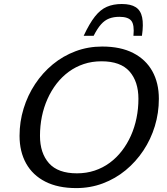

<svg xmlns="http://www.w3.org/2000/svg" viewBox="-20 -952 853 982"><path d="M184.5 -257.5Q184.5 -169 230.5 -117.2Q276.5 -65.5 373.5 -65.5Q422 -65.5 464 -79.5Q506 -93.5 541 -119.2Q576 -145 603.2 -180.2Q630.5 -215.5 649.5 -258Q668.5 -300.5 678.2 -348.2Q688 -396 688 -446.5Q688 -535 642.2 -586.8Q596.5 -638.5 499 -638.5Q450.5 -638.5 408.5 -624.5Q366.5 -610.5 331.5 -584.8Q296.5 -559 269.2 -523.8Q242 -488.5 223 -446Q204 -403.5 194.2 -355.8Q184.5 -308 184.5 -257.5ZM792.5 -446.5Q792.5 -374.5 772 -307Q751.5 -239.5 713.2 -182Q675 -124.5 622.5 -81.2Q570 -38 506 -14Q442 10 370 10Q276.5 10 211.8 -23Q147 -56 113.5 -116.2Q80 -176.5 80 -257.5Q80 -329.5 100.8 -397Q121.5 -464.5 159.5 -522Q197.5 -579.5 250 -622.8Q302.5 -666 366.5 -690Q430.5 -714 502.5 -714Q596.5 -714 661 -681Q725.5 -648 759 -588Q792.5 -528 792.5 -446.5ZM590.5 -866Q561 -866 538.2 -857.2Q515.5 -848.5 496.8 -827.5Q478 -806.5 459 -769H408Q437.5 -832 465.5 -867.5Q493.5 -903 526.5 -917.2Q559.5 -931.5 603 -931.5Q649 -931.5 674.2 -915.2Q699.5 -899 707 -863.2Q714.5 -827.5 706 -769H662.5Q668 -825 651.8 -845.5Q635.5 -866 590.5 -866Z"/></svg>

Font: Newsreader 7pt
Style: Italic
Weight: 400
Italic angle: -17°
Designer: Hugues Gentile
Foundry: Production Type
Version: Version 1.003